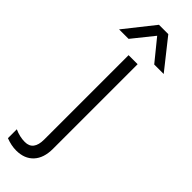

<svg xmlns="http://www.w3.org/2000/svg" viewBox="-350 -717 916 916"><g transform="rotate(45 107.5 -259.0)"><path d="M80 -712 -39 -562H25L111 -669L198 -562H262L143 -712ZM-47 180C-23 189.3 0 194 22 194C59.3 194 88.5 182.7 109.5 160C130.5 137.3 141 105.3 141 64V-507H80V62C80 111.3 61 136 23 136C-0.3 136 -23.7 130.7 -47 120Z"/></g></svg>

Font: Hind Light
Style: Regular
Weight: 300
Designer: Manushi Parikh, Satya Rajpurohit
Foundry: Indian Type Foundry
Version: Version 1.201;PS 1.0;hotconv 1.0.78;makeotf.lib2.5.61930; tt